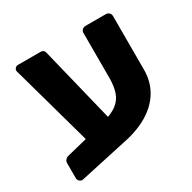

<svg xmlns="http://www.w3.org/2000/svg" viewBox="-142 -714 914 914"><g transform="rotate(-30 315.0 -257.0)"><path d="M63.5 56.2Q52.9 58.4 44.5 51.4Q36.1 44.4 36.1 33.8V-48.6Q36.1 -58.9 42.4 -66.2Q48.6 -73.6 58.3 -76L277.7 -130.7Q333.2 -144.9 362.4 -167.1Q391.6 -189.4 402.4 -222.4Q413.3 -255.4 413.3 -299.6V-546.5Q413.3 -557.1 420.5 -564.1Q427.8 -571 438.4 -571H550.4Q561 -571 568.2 -563.8Q575.5 -556.5 575.5 -545.9V-251.5Q575.5 -185.9 544.7 -134.7Q514 -83.5 456.2 -49.1Q398.5 -14.8 316.6 1ZM192.6 -24 51.6 -531Q49.6 -539 48.1 -543Q46.6 -547 46.6 -551Q46.6 -559 52.6 -565Q58.6 -571 66.6 -571H190.2Q209.2 -571 213.2 -556L338.2 -47Z"/></g></svg>

Font: Rubik Light
Style: Regular
Weight: 300
Designer: Hubert and Fischer
Foundry: Hubert and Fischer
Version: Version 2.300;gftools[0.9.30]